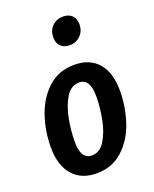

<svg xmlns="http://www.w3.org/2000/svg" viewBox="-149 -877 783 976"><g transform="rotate(-20 242.5 -389.0)"><path d="M28 -188Q28 -276 55.5 -357Q83 -438 140.5 -490.5Q198 -543 283 -543Q366 -543 411.5 -490.5Q457 -438 457 -341Q457 -254 430 -172.5Q403 -91 345.5 -38Q288 15 203 15Q120 15 74 -38.5Q28 -92 28 -188ZM334 -356Q334 -450 275 -450Q231 -450 203.5 -405Q176 -360 164 -296Q152 -232 152 -173Q152 -79 211 -79Q255 -79 282.5 -124.5Q310 -170 322 -233.5Q334 -297 334 -356ZM231 -709Q231 -747 254.5 -770Q278 -793 313 -793Q344 -793 361.5 -775.5Q379 -758 379 -728Q379 -691 355 -667.5Q331 -644 297 -644Q266 -644 248.5 -661.5Q231 -679 231 -709Z"/></g></svg>

Font: Fira Sans Extra Condensed Medium
Style: Italic
Weight: 500
Width: 3
Italic angle: -8°
Designer: Carrois Corporate & Edenspiekermann AG
Foundry: Carrois Corporate GbR & Edenspiekermann AG
Version: Version 4.203